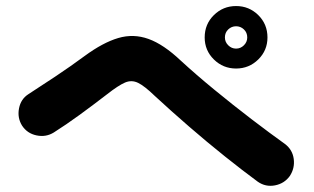

<svg xmlns="http://www.w3.org/2000/svg" viewBox="-20 -709 1040 636"><path d="M834 -107Q785 -143 725.5 -190.5Q666 -238 606 -290Q546 -342 493 -391Q459 -424 437.5 -434.5Q416 -445 394 -435.5Q372 -426 335 -397Q287 -360 243 -328Q199 -296 158 -270Q132 -254 101 -260.5Q70 -267 53 -293Q37 -319 43 -350Q49 -381 74 -397Q110 -420 162.5 -455Q215 -490 261 -524Q321 -568 371.5 -583Q422 -598 472 -580Q522 -562 579 -508Q629 -462 690.5 -411.5Q752 -361 813.5 -314Q875 -267 924 -232Q949 -213 953 -182.5Q957 -152 940 -126Q922 -101 891 -95Q860 -89 834 -107ZM762 -482Q719 -482 688.5 -512Q658 -542 658 -585Q658 -629 688.5 -659Q719 -689 762 -689Q805 -689 835.5 -659Q866 -629 866 -585Q866 -542 835.5 -512Q805 -482 762 -482ZM762 -548Q777 -548 788 -559Q799 -570 799 -585Q799 -601 788 -611.5Q777 -622 762 -622Q747 -622 736 -611.5Q725 -601 725 -585Q725 -570 736 -559Q747 -548 762 -548Z"/></svg>

Font: Zen Maru Gothic Black
Style: Regular
Weight: 900
Designer: Yoshimichi Ohira
Foundry: Positype
Version: Version 1.001